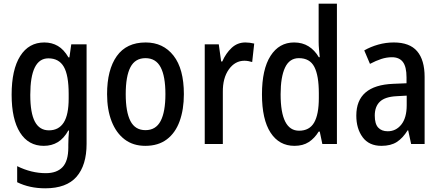

<svg xmlns="http://www.w3.org/2000/svg" viewBox="-20 -831 2387 1040"><path d="M220 -601Q261 -601 293.5 -582Q326 -563 351 -520H356L366 -591H449V-52Q449 64 394.5 126.5Q340 189 225 189Q140 189 73 156V69Q150 107 228 107Q288 107 319 74Q350 41 350 -32V-47Q350 -63 351 -84.5Q352 -106 354 -124H350Q326 -81 293 -61Q260 -41 217 -41Q134 -41 88.5 -113Q43 -185 43 -318Q43 -454 89.5 -527.5Q136 -601 220 -601ZM242 -515Q144 -515 144 -317Q144 -219 169 -172Q194 -125 245 -125Q298 -125 325 -167Q352 -209 352 -298V-322Q352 -424 325.5 -469.5Q299 -515 242 -515Z M976 -321Q976 -238 953 -174.5Q930 -111 883.5 -76Q837 -41 767 -41Q701 -41 655 -76Q609 -111 584.5 -174Q560 -237 560 -321Q560 -453 612.5 -527Q665 -601 769 -601Q864 -601 920 -529.5Q976 -458 976 -321ZM661 -321Q661 -225 686.5 -175.5Q712 -126 768 -126Q824 -126 850 -175.5Q876 -225 876 -321Q876 -418 850 -467Q824 -516 768 -516Q712 -516 686.5 -467Q661 -418 661 -321Z M1309 -601Q1320 -601 1332.5 -599.5Q1345 -598 1357 -595L1346 -495Q1337 -498 1325.5 -500Q1314 -502 1304 -502Q1253 -502 1219.5 -455Q1186 -408 1187 -332V-51H1089V-591H1165L1178 -498H1184Q1203 -542 1234.5 -571.5Q1266 -601 1309 -601Z M1575 -41Q1492 -41 1445.5 -112.5Q1399 -184 1399 -320Q1399 -456 1445.5 -528.5Q1492 -601 1573 -601Q1618 -601 1651.5 -580Q1685 -559 1707 -521H1712Q1710 -543 1708 -564Q1706 -585 1706 -603V-811H1805V-51H1726L1712 -118H1706Q1684 -82 1652.5 -61.5Q1621 -41 1575 -41ZM1600 -123Q1656 -123 1681.5 -167Q1707 -211 1707 -300V-326Q1707 -422 1682.5 -469Q1658 -516 1599 -516Q1548 -516 1524 -465Q1500 -414 1500 -320Q1500 -123 1600 -123Z M2113 -601Q2199 -601 2239.5 -553.5Q2280 -506 2280 -414V-51H2207L2191 -125H2188Q2162 -83 2129.5 -62Q2097 -41 2046 -41Q1979 -41 1944.5 -87.5Q1910 -134 1910 -205Q1910 -369 2110 -377L2182 -380V-412Q2182 -469 2162.5 -495Q2143 -521 2103 -521Q2074 -521 2045 -511.5Q2016 -502 1984 -485L1953 -558Q1988 -578 2029 -589.5Q2070 -601 2113 -601ZM2129 -310Q2066 -307 2038 -280.5Q2010 -254 2010 -205Q2010 -160 2028.5 -140Q2047 -120 2080 -120Q2125 -120 2154 -156.5Q2183 -193 2183 -261V-313Z"/></svg>

Font: Noto Sans Tamil UI Condensed Medium
Style: Regular
Weight: 500
Width: 3
Designer: Jelle Bosma - Monotype Design Team
Foundry: Monotype Imaging Inc.
Version: Version 2.004; ttfautohint (v1.8.4.7-5d5b)